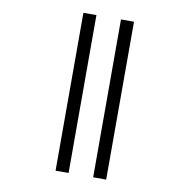

<svg xmlns="http://www.w3.org/2000/svg" viewBox="-105 -913 1210 1233"><g transform="rotate(10 500.0 -296.5)"><path d="M338.9 218.8V-810.5H423.8V218.8ZM584 218.8V-810.5H668.9V218.8Z"/></g></svg>

Font: Gen Shin Gothic Monospace Regular
Style: Regular
Weight: 400
Designer: [Source Han Sans]
Ryoko NISHIZUKA  (kana & ideographs); Paul D. Hunt (Latin, Greek & Cyrillic); Wenlong ZHANG  (bopomofo
Version: Version 1.002.20150607